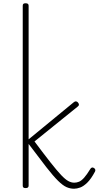

<svg xmlns="http://www.w3.org/2000/svg" viewBox="-20 -1135 603 1174"><path d="M136 15Q127 15 123 11.5Q119 8 119 0V-1100Q119 -1108 123 -1111.5Q127 -1115 136 -1115Q146 -1115 150.5 -1111.5Q155 -1108 155 -1100V-283L430 -509Q438 -516 445 -515Q452 -514 456 -509Q462 -503 462.5 -496Q463 -489 456 -484L191 -270Q250 -191 289 -141.5Q328 -92 353.5 -65Q379 -38 397.5 -28Q416 -18 434 -18Q449 -18 463.5 -24Q478 -30 494.5 -48.5Q511 -67 533 -103Q537 -109 542.5 -110.5Q548 -112 554 -108Q561 -104 562.5 -98Q564 -92 561 -86Q537 -41 514 -18.5Q491 4 470.5 11.5Q450 19 433 19Q409 19 386.5 9Q364 -1 335 -29.5Q306 -58 263.5 -112.5Q221 -167 155 -255V0Q155 8 150.5 11.5Q146 15 136 15Z"/></svg>

Font: Playwrite FR Moderne Thin
Style: Regular
Weight: 250
Version: Version 1.002